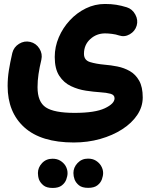

<svg xmlns="http://www.w3.org/2000/svg" viewBox="-20 -430 750 959"><path d="M18.1 -0.5Q18.1 -39.6 24.2 -78.1Q30.3 -116.7 41.5 -165.5Q48.8 -194.8 75.2 -211.2Q101.6 -227.5 130.9 -220.7Q160.2 -213.9 176.8 -187.5Q193.4 -161.1 186.5 -131.3Q177.2 -92.8 172.4 -59.8Q167.5 -26.9 167.5 5.4Q167.5 79.1 209 106.4Q250.5 133.8 352.5 133.8Q454.6 133.8 503.4 110.8Q552.2 87.9 552.2 61Q552.2 43.9 532 38.3Q511.7 32.7 480.5 30.8Q448.2 28.8 409.2 22.9Q370.1 17.1 334.5 0.2Q298.8 -16.6 276.1 -51.3Q253.4 -85.9 253.4 -145.5Q253.4 -196.3 273.7 -243.7Q293.9 -291 328.9 -328.6Q363.8 -366.2 408.9 -388.2Q454.1 -410.2 503.9 -410.2Q535.6 -410.2 560.3 -406.2Q585 -402.3 613.3 -393.6Q641.1 -384.8 656 -357.2Q670.9 -329.6 662.6 -301.8Q654.3 -273.9 628.2 -258.8Q602.1 -243.7 574.7 -252.9Q559.1 -258.3 539.8 -260.7Q520.5 -263.2 504.9 -263.2Q461.9 -263.2 430.7 -234.6Q399.4 -206.1 399.4 -161.1Q399.4 -129.4 429.4 -120.1Q459.5 -110.8 502 -106.9Q533.2 -104.5 566.4 -97.9Q599.6 -91.3 628.4 -75Q657.2 -58.6 675 -27.1Q692.9 4.4 692.9 56.6Q692.9 103.5 665.5 144.3Q638.2 185.1 590.3 215.8Q542.5 246.6 480.2 264.2Q418 281.7 348.6 281.7Q185.5 281.7 101.8 206.3Q18.1 130.9 18.1 -0.5ZM346.7 434.1Q346.7 406.2 367.4 384.3Q388.2 362.3 419.4 362.3Q442.4 362.3 458.3 372.1Q474.1 381.8 483.4 396Q495.1 414.6 495.1 434.1Q495.1 448.7 488.8 466.1Q482.4 483.4 466.3 495.8Q450.2 508.3 420.4 508.3Q390.1 508.3 374.5 495.6Q358.9 482.9 352.5 466.3Q346.7 450.2 346.7 434.1ZM169.4 434.6Q169.4 406.7 189.9 384.8Q210.4 362.8 242.2 362.8Q265.1 362.8 281 372.6Q296.9 382.3 306.2 396.5Q317.4 414.6 317.4 434.6Q317.4 449.2 311 466.6Q304.7 483.9 288.6 496.3Q272.5 508.8 243.2 508.8Q212.9 508.8 197.3 496.1Q181.6 483.4 174.8 466.8Q171.9 458.5 170.7 450.2Q169.4 441.9 169.4 434.6Z"/></svg>

Font: Mikhak ExtraBold
Style: Regular
Weight: 800
Designer: Amin Abedi
Version: Version 3.3